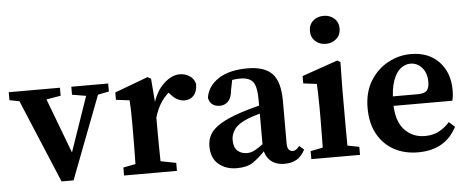

<svg xmlns="http://www.w3.org/2000/svg" viewBox="-50 -783 2221 908"><g transform="rotate(-5 1060.0 -329.0)"><path d="M209 2 24 -440H153L280 -104H261L377 -440H435L266 2ZM-3 -402V-440H240V-402L145 -386H81ZM294 -402V-440H469V-402L398 -388H378Z M506 0V-38L600 -56H665L757 -38V0ZM563 0Q564 -21 564.5 -55.5Q565 -90 565.5 -127.5Q566 -165 566 -193V-242Q566 -280 565.5 -302Q565 -324 563 -352L499 -360V-395L657 -454L673 -445L682 -331V-193Q682 -165 682.5 -127.5Q683 -90 683.5 -55.5Q684 -21 685 0ZM680 -253 657 -316H676Q695 -383 733 -418.5Q771 -454 809 -454Q835 -454 856 -440.5Q877 -427 883 -402Q883 -367 866.5 -348Q850 -329 823 -329Q787 -329 758 -363L732 -392L773 -389Q706 -348 680 -253Z M1041 12Q989 12 954.5 -17Q920 -46 920 -103Q920 -133 934 -158Q948 -183 984 -205.5Q1020 -228 1087 -250Q1115 -259 1156.5 -270Q1198 -281 1231 -289V-252Q1200 -244 1165 -234Q1130 -224 1111 -216Q1067 -198 1049.5 -174Q1032 -150 1032 -123Q1032 -87 1050 -71Q1068 -55 1095 -55Q1107 -55 1119 -59Q1131 -63 1150.5 -76Q1170 -89 1205 -115L1217 -65H1183Q1146 -26 1117.5 -7Q1089 12 1041 12ZM1267 11Q1224 11 1199 -13Q1174 -37 1171 -79V-300Q1171 -364 1153.5 -386.5Q1136 -409 1092 -409Q1076 -409 1055.5 -406Q1035 -403 1007 -394L1059 -428L1045 -357Q1042 -322 1026 -305.5Q1010 -289 987 -289Q942 -289 933 -331Q941 -386 992.5 -420Q1044 -454 1131 -454Q1212 -454 1248.5 -415.5Q1285 -377 1285 -286V-84Q1285 -63 1292.5 -54.5Q1300 -46 1312 -46Q1327 -46 1343 -67L1365 -48Q1348 -16 1324.5 -2.5Q1301 11 1267 11Z M1395 0V-38L1486 -56H1535L1626 -38V0ZM1452 0Q1453 -21 1453.5 -55.5Q1454 -90 1454.5 -127.5Q1455 -165 1455 -193V-236Q1455 -274 1454 -299Q1453 -324 1452 -352L1388 -360V-395L1558 -454L1572 -445L1570 -314V-193Q1570 -165 1570 -127.5Q1570 -90 1570.5 -55.5Q1571 -21 1572 0ZM1512 -537Q1481 -537 1461 -555.5Q1441 -574 1441 -603Q1441 -634 1461 -652Q1481 -670 1512 -670Q1541 -670 1561.5 -652Q1582 -634 1582 -603Q1582 -574 1561.5 -555.5Q1541 -537 1512 -537Z M1901 12Q1836 12 1786.5 -15.5Q1737 -43 1709 -94Q1681 -145 1681 -217Q1681 -292 1713.5 -345Q1746 -398 1797.5 -426Q1849 -454 1907 -454Q1990 -454 2039.5 -402.5Q2089 -351 2089 -267Q2089 -236 2083 -217H1732V-262H1923Q1956 -262 1967 -275.5Q1978 -289 1978 -315Q1978 -358 1955.5 -383.5Q1933 -409 1900 -409Q1877 -409 1855 -392.5Q1833 -376 1818.5 -336.5Q1804 -297 1804 -231Q1804 -146 1842.5 -104Q1881 -62 1940 -62Q1979 -62 2007.5 -77.5Q2036 -93 2058 -118L2085 -93Q2031 12 1901 12Z"/></g></svg>

Font: Lisu Bosa ExtraBold
Style: Regular
Weight: 800
Designer: David Morse, Annie Olsen, Victor Gaultney, Frank Grießhammer (Latin)
Foundry: SIL International
Version: Version 2.000